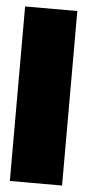

<svg xmlns="http://www.w3.org/2000/svg" viewBox="-48 -655 312 685"><g transform="rotate(5 107.5 -312.5)"><path d="M201 0V-625H14V0Z"/></g></svg>

Font: Blinker Headline
Style: Regular
Weight: 900
Width: 4
Designer: Juergen Huber
Foundry: supertype
Version: Version 1.015;PS 1.15;hotconv 1.0.88;makeotf.lib2.5.647800